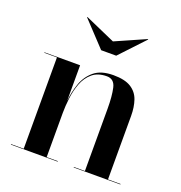

<svg xmlns="http://www.w3.org/2000/svg" viewBox="-125 -791 847 899"><g transform="rotate(20 299.0 -342.0)"><path d="M310 -617.5 460.5 -684 462.5 -682.5 347.5 -560H272.5L157.5 -682.5L159.5 -684ZM26.5 -2.5H89.5V-457.5H26.5V-460H204V-282.5Q208 -327 223 -370.2Q238 -413.5 272 -441.8Q306 -470 367.5 -470Q424.5 -470 455.2 -450.5Q486 -431 497.8 -396.8Q509.5 -362.5 509.5 -319V-2.5H572V0H339.5V-2.5H394.5V-312.5Q394.5 -375.5 385.5 -415Q376.5 -454.5 340 -454.5Q295 -454.5 267.8 -431.2Q240.5 -408 227 -372Q213.5 -336 208.8 -296.2Q204 -256.5 204 -223V-2.5H259.5V0H26.5Z"/></g></svg>

Font: Bodoni* 72pt Medium
Style: Regular
Weight: 500
Version: Version 2.3